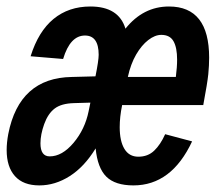

<svg xmlns="http://www.w3.org/2000/svg" viewBox="-38 -558 660 588"><path d="M335.9 -236.3V-235.4Q328.6 -199.7 328.6 -168.5Q328.6 -126 343 -102.1Q357.4 -78.1 385.7 -78.1Q415 -78.1 434.3 -96.7Q453.6 -115.2 467.8 -147L550.3 -125Q487.3 9.8 370.6 9.8Q314.9 9.8 287.8 -16.8Q260.7 -43.5 254.9 -103.5Q220.2 -46.9 175.5 -18.6Q130.9 9.8 82.5 9.8Q33.2 9.8 7.8 -18.6Q-17.6 -46.9 -17.6 -98.6Q-17.6 -121.1 -12.7 -147.5Q21 -319.8 182.1 -322.3L254.4 -324.2Q264.2 -373 264.2 -390.1Q264.2 -449.2 222.2 -449.2Q176.8 -449.2 155.3 -377.4L55.7 -385.7Q79.6 -461.9 126 -500Q172.4 -538.1 238.8 -538.1Q325.7 -538.1 346.2 -470.2Q400.4 -538.1 479.5 -538.1Q602.5 -538.1 602.5 -381.3Q602.5 -357.4 599.9 -330.8Q597.2 -304.2 584.5 -236.3ZM85.9 -119.1Q85.9 -79.1 114.3 -79.1Q152.3 -79.1 187.3 -120.6Q222.2 -162.1 233.4 -217.3L238.8 -243.7L188.5 -242.2Q149.9 -241.2 129.4 -225.6Q108.9 -210 97.4 -178Q85.9 -146 85.9 -119.1ZM456.1 -451.2Q436.5 -451.2 416 -435.3Q395.5 -419.4 378.9 -390.9Q362.3 -362.3 353.5 -322.3H500.5Q504.4 -352.5 504.4 -375.5Q504.4 -412.1 493.4 -431.6Q482.4 -451.2 456.1 -451.2Z"/></svg>

Font: Liberation Mono
Style: Bold Italic
Weight: 700
Italic angle: -12°
Monospace: yes
Designer: Steve Matteson
Foundry: Ascender Corporation
Version: Version 2.1.5